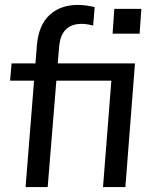

<svg xmlns="http://www.w3.org/2000/svg" viewBox="-20 -761 624 781"><path d="M399 0 433 -433H21L27 -503H529L490 0ZM438 -624 445 -725H555L548 -624ZM359 -657Q333 -664 311 -664Q288 -664 268.5 -655.5Q249 -647 236 -626Q223 -605 220 -565L174 0H84L130 -576Q137 -659 181.5 -700Q226 -741 297 -741Q314 -741 331.5 -738.5Q349 -736 365 -732Z"/></svg>

Font: Muli Medium
Style: Italic
Weight: 500
Italic angle: -4.541°
Designer: Vernon Adams
Foundry: Vernon Adams
Version: Version 2.100; ttfautohint (v1.8.1.43-b0c9)